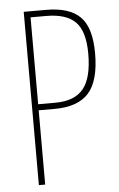

<svg xmlns="http://www.w3.org/2000/svg" viewBox="-52 -751 489 788"><g transform="rotate(-5 192.5 -357.0)"><path d="M353 -519Q353 -406 308.5 -356Q264 -306 168 -306H102V0H76V-714H168Q264 -714 308.5 -669.5Q353 -625 353 -519ZM102 -689V-331H173Q252 -331 288.5 -375.5Q325 -420 325 -520Q325 -612 287 -650.5Q249 -689 167 -689Z"/></g></svg>

Font: Noto Sans Display Thin Cond
Style: Regular
Weight: 250
Width: 3
Designer: Monotype Design team
Foundry: Monotype Imaging Inc.
Version: Version 1.000